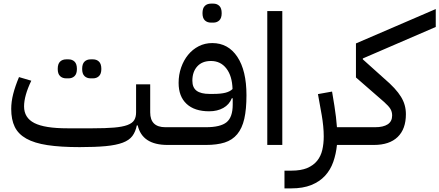

<svg xmlns="http://www.w3.org/2000/svg" viewBox="-20 -801 2428 1061"><path d="M420 12Q315 12 242.5 1Q170 -10 125.5 -35Q81 -60 61.5 -100Q42 -140 42 -199Q42 -239 53 -282Q64 -325 85 -375L153 -355Q113 -272 113 -213Q113 -150 170 -121Q227 -92 352 -92H492Q564 -92 610.5 -96Q657 -100 684 -110Q711 -120 721.5 -137Q732 -154 732 -180V-335H810V-180Q810 -98 894 -98H928V-22L906 0Q766 0 741 -108H736Q729 -73 711.5 -49.5Q694 -26 658 -12.5Q622 1 564.5 6.5Q507 12 420 12ZM481 -368Q460 -368 447 -380.5Q434 -393 434 -420Q434 -448 447 -460.5Q460 -473 481 -473H494Q514 -473 527 -460.5Q540 -448 540 -420Q540 -393 527 -380.5Q514 -368 494 -368ZM346 -368Q325 -368 312 -380.5Q299 -393 299 -420Q299 -448 312 -460.5Q325 -473 346 -473H359Q379 -473 392 -460.5Q405 -448 405 -420Q405 -393 392 -380.5Q379 -368 359 -368Z M906 -76 928 -98H1118Q1198 -98 1232 -125.5Q1266 -153 1266 -223V-258H1261Q1247 -223 1214 -204.5Q1181 -186 1136 -186Q1055 -186 1011 -227Q967 -268 967 -343Q967 -388 981 -428Q995 -468 1019.5 -498Q1044 -528 1078 -545.5Q1112 -563 1153 -563Q1241 -563 1291.5 -487Q1342 -411 1342 -275Q1342 -197 1330 -144.5Q1318 -92 1291 -59.5Q1264 -27 1221.5 -13.5Q1179 0 1118 0H906ZM1158 -282Q1200 -282 1225.5 -288.5Q1251 -295 1265 -309Q1263 -381 1231 -422.5Q1199 -464 1146 -464Q1097 -464 1070 -434Q1043 -404 1043 -355Q1043 -317 1066.5 -299.5Q1090 -282 1138 -282ZM1146 -676Q1125 -676 1112 -688.5Q1099 -701 1099 -728Q1099 -756 1112 -768.5Q1125 -781 1146 -781H1159Q1179 -781 1192 -768.5Q1205 -756 1205 -728Q1205 -701 1192 -688.5Q1179 -676 1159 -676Z M1457 -740H1540V0H1457Z M1552 142H1590Q1643 142 1677.5 127.5Q1712 113 1732.5 87.5Q1753 62 1761 27.5Q1769 -7 1769 -47Q1769 -75 1766 -105Q1763 -135 1758 -164L1737 -281L1815 -295L1828 -216Q1833 -184 1836.5 -155Q1840 -126 1842 -98H1937V-22L1915 0H1842Q1837 50 1821.5 94Q1806 138 1776 170.5Q1746 203 1700 221.5Q1654 240 1590 240H1552Z M1915 -76 1937 -98H2053Q2098 -98 2122.5 -114Q2147 -130 2147 -163Q2147 -183 2137.5 -199Q2128 -215 2102 -238L1947 -373V-561L2388 -751V-652L1985 -478V-473L2102 -368Q2136 -339 2159 -314Q2182 -289 2196 -266Q2210 -243 2216.5 -219.5Q2223 -196 2223 -170Q2223 -88 2177.5 -44Q2132 0 2046 0H1915Z"/></svg>

Font: IBM Plex Sans Arabic Text
Style: Regular
Weight: 450
Designer: Mike Abbink, Paul van der Laan, Pieter van Rosmalen, Wael Morcos, Khajak Apelian
Foundry: Bold Monday
Version: Version 1.2